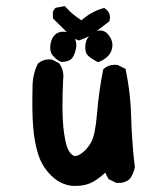

<svg xmlns="http://www.w3.org/2000/svg" viewBox="-20 -599 540 625"><path d="M213.9 5.9Q175.3 1.5 145.5 -28.8Q116.2 -58.1 104 -97.7Q98.1 -116.7 94 -138.9Q89.8 -161.1 87.9 -186Q84 -235.8 85.9 -315.4Q85.9 -335.9 90.1 -354.7Q94.2 -373.5 102.5 -390.1L103.5 -392.1L105 -393.1Q121.6 -407.7 147.5 -405.3H149.4L150.9 -404.3L170.4 -394.5L172.4 -393.6L173.8 -391.1Q181.6 -380.4 184.6 -366.9Q187.5 -353.5 185.5 -339.8Q183.1 -288.6 183.3 -250.5Q183.6 -212.4 186 -187Q191.4 -136.2 200.2 -115.7Q208.5 -97.2 219.2 -92.3Q228.5 -88.4 244.6 -99.1Q263.2 -112.3 276.9 -136.2Q283.2 -147.5 288.1 -171.1Q293 -194.8 295.9 -229.5Q301.8 -301.3 315.4 -370.1L316.4 -373.5L318.8 -375.5Q335.4 -390.1 361.3 -387.7H363.3L364.7 -386.7L384.3 -377L388.7 -375L389.6 -370.1Q397.5 -332.5 401.9 -293.5Q406.2 -254.4 407.2 -213.9Q407.7 -187.5 409.4 -161.1Q411.1 -134.8 413.3 -108.6Q415.5 -82.5 418.9 -56.6V-55.2V-53.7Q414.6 -34.2 403.8 -18.1L402.8 -17.1L401.9 -16.1Q385.3 -1.5 359.4 -3.9H357.4L356 -4.9L336.4 -14.6L334 -15.6L332.5 -18.1Q329.6 -22.5 327.1 -27.3Q324.7 -32.2 323.2 -37.1Q292 -9.3 271 -1.5Q258.3 3.4 243.9 5.1Q229.5 6.8 213.9 5.9ZM178.2 -397.9Q174.8 -399.4 171.6 -401.1Q168.5 -402.8 165.3 -405.3Q162.1 -407.7 159.2 -410.4Q156.2 -413.1 153.3 -416.5Q139.6 -431.6 145 -458.5Q150.9 -485.8 171.9 -493.7Q176.3 -495.1 180.4 -495.6Q184.6 -496.1 189 -495.8Q193.4 -495.6 197.5 -494.1Q201.7 -492.7 205.6 -490.7Q209.5 -488.8 212.9 -485.8Q223.1 -477.5 226.6 -465.6Q230 -453.6 227.1 -439.5Q220.7 -410.6 207 -403.3Q195.8 -397.5 181.6 -397.5H179.7ZM295.4 -398.4Q275.4 -409.2 266.6 -418Q260.7 -423.8 258.8 -432.6Q256.8 -441.4 257.8 -452.1Q260.3 -474.6 276.6 -488Q293 -501.5 309.6 -499.5Q327.1 -497.6 338.9 -477.1Q350.6 -457 342.8 -434.6Q339.8 -426.3 334.5 -419.7Q329.1 -413.1 321.3 -407.7Q313.5 -402.3 303.7 -398.4L299.3 -396.5ZM232.4 -468.8 218.8 -474.6 212.9 -477.1V-479.5L211.9 -480.5L155.3 -536.1L152.3 -539.1V-543V-558.6V-561.5L153.8 -564L157.7 -569.8L160.2 -573.2L164.1 -574.2L185.5 -578.1L190.9 -579.1L194.8 -575.2Q202.6 -566.4 210.9 -558.8Q219.2 -551.3 227.8 -544.9Q236.3 -538.6 245.1 -532.7Q260.7 -546.9 278.1 -556.6Q295.4 -566.4 314.5 -571.8L319.3 -573.2L323.2 -570.3Q341.8 -557.1 336.9 -533.2L335.9 -529.8L333 -527.3Q311.5 -510.7 289.6 -494.1Q266.1 -476.6 239.3 -468.3L235.8 -467.3Z"/></svg>

Font: NaikaiFont
Style: Bold
Weight: 700
Version: Version 1.89